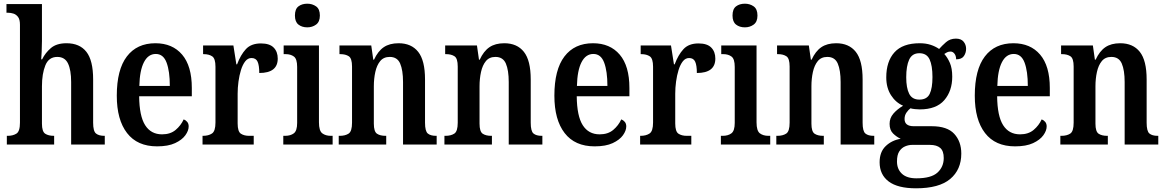

<svg xmlns="http://www.w3.org/2000/svg" viewBox="-20 -782 6311 1039"><path d="M17 0V-47H22Q50 -47 69 -59Q88 -71 88 -118V-648Q88 -677 77.5 -690.5Q67 -704 52.5 -708.5Q38 -713 24 -713H15V-760H207V-560Q207 -530 205.5 -501Q204 -472 203 -461H208Q225 -496 255.5 -522Q286 -548 340 -548Q411 -548 447.5 -501.5Q484 -455 484 -352V-118Q484 -72 499.5 -59.5Q515 -47 544 -47H547V0H365V-338Q365 -403 348 -438.5Q331 -474 290 -474Q244 -474 225.5 -428.5Q207 -383 207 -315V-113Q207 -70 224.5 -58.5Q242 -47 271 -47H273V0Z M830 10Q723 10 667.5 -62Q612 -134 612 -264Q612 -405 666.5 -476.5Q721 -548 821 -548Q913 -548 965.5 -486.5Q1018 -425 1018 -306V-261H733Q734 -154 765.5 -104.5Q797 -55 857 -55Q902 -55 930.5 -79Q959 -103 974 -136Q985 -132 993 -122.5Q1001 -113 1001 -98Q1001 -75 983 -50Q965 -25 927.5 -7.5Q890 10 830 10ZM899 -317Q899 -396 881.5 -443Q864 -490 823 -490Q782 -490 759 -445.5Q736 -401 734 -317Z M1076 0V-47H1079Q1108 -47 1127 -59.5Q1146 -72 1146 -119V-421Q1146 -465 1128.5 -477Q1111 -489 1082 -489H1079V-536H1243L1259 -434H1263Q1282 -485 1310.5 -516Q1339 -547 1392 -547Q1439 -547 1461 -524.5Q1483 -502 1483 -465Q1483 -387 1383 -387Q1383 -428 1374 -448Q1365 -468 1341 -468Q1321 -468 1307 -450Q1293 -432 1284 -403Q1275 -374 1270.5 -340.5Q1266 -307 1266 -275V-114Q1266 -70 1283.5 -58.5Q1301 -47 1328 -47H1353V0Z M1643 -634Q1614 -634 1595 -649Q1576 -664 1576 -698Q1576 -733 1595 -747.5Q1614 -762 1643 -762Q1670 -762 1690.5 -747.5Q1711 -733 1711 -698Q1711 -664 1690.5 -649Q1670 -634 1643 -634ZM1513 0V-47H1523Q1552 -47 1570 -60.5Q1588 -74 1588 -117V-420Q1588 -463 1570.5 -476Q1553 -489 1526 -489H1515V-536H1706V-120Q1706 -74 1724 -60.5Q1742 -47 1770 -47H1780V0Z M1813 0V-47H1819Q1848 -47 1866.5 -59Q1885 -71 1885 -118V-422Q1885 -466 1867.5 -477.5Q1850 -489 1822 -489H1817V-536H1989L2000 -459H2004Q2025 -505 2056.5 -526.5Q2088 -548 2137 -548Q2206 -548 2243 -501.5Q2280 -455 2280 -352V-118Q2280 -72 2295 -59.5Q2310 -47 2339 -47H2343V0H2161V-338Q2161 -402 2145.5 -438Q2130 -474 2089 -474Q2056 -474 2037.5 -451.5Q2019 -429 2011 -392.5Q2003 -356 2003 -315V-113Q2003 -70 2020 -58.5Q2037 -47 2066 -47H2070V0Z M2385 0V-47H2391Q2420 -47 2438.5 -59Q2457 -71 2457 -118V-422Q2457 -466 2439.5 -477.5Q2422 -489 2394 -489H2389V-536H2561L2572 -459H2576Q2597 -505 2628.5 -526.5Q2660 -548 2709 -548Q2778 -548 2815 -501.5Q2852 -455 2852 -352V-118Q2852 -72 2867 -59.5Q2882 -47 2911 -47H2915V0H2733V-338Q2733 -402 2717.5 -438Q2702 -474 2661 -474Q2628 -474 2609.5 -451.5Q2591 -429 2583 -392.5Q2575 -356 2575 -315V-113Q2575 -70 2592 -58.5Q2609 -47 2638 -47H2642V0Z M3198 10Q3091 10 3035.5 -62Q2980 -134 2980 -264Q2980 -405 3034.5 -476.5Q3089 -548 3189 -548Q3281 -548 3333.5 -486.5Q3386 -425 3386 -306V-261H3101Q3102 -154 3133.5 -104.5Q3165 -55 3225 -55Q3270 -55 3298.5 -79Q3327 -103 3342 -136Q3353 -132 3361 -122.5Q3369 -113 3369 -98Q3369 -75 3351 -50Q3333 -25 3295.5 -7.5Q3258 10 3198 10ZM3267 -317Q3267 -396 3249.5 -443Q3232 -490 3191 -490Q3150 -490 3127 -445.5Q3104 -401 3102 -317Z M3444 0V-47H3447Q3476 -47 3495 -59.5Q3514 -72 3514 -119V-421Q3514 -465 3496.5 -477Q3479 -489 3450 -489H3447V-536H3611L3627 -434H3631Q3650 -485 3678.5 -516Q3707 -547 3760 -547Q3807 -547 3829 -524.5Q3851 -502 3851 -465Q3851 -387 3751 -387Q3751 -428 3742 -448Q3733 -468 3709 -468Q3689 -468 3675 -450Q3661 -432 3652 -403Q3643 -374 3638.5 -340.5Q3634 -307 3634 -275V-114Q3634 -70 3651.5 -58.5Q3669 -47 3696 -47H3721V0Z M4011 -634Q3982 -634 3963 -649Q3944 -664 3944 -698Q3944 -733 3963 -747.5Q3982 -762 4011 -762Q4038 -762 4058.5 -747.5Q4079 -733 4079 -698Q4079 -664 4058.5 -649Q4038 -634 4011 -634ZM3881 0V-47H3891Q3920 -47 3938 -60.5Q3956 -74 3956 -117V-420Q3956 -463 3938.5 -476Q3921 -489 3894 -489H3883V-536H4074V-120Q4074 -74 4092 -60.5Q4110 -47 4138 -47H4148V0Z M4181 0V-47H4187Q4216 -47 4234.5 -59Q4253 -71 4253 -118V-422Q4253 -466 4235.5 -477.5Q4218 -489 4190 -489H4185V-536H4357L4368 -459H4372Q4393 -505 4424.5 -526.5Q4456 -548 4505 -548Q4574 -548 4611 -501.5Q4648 -455 4648 -352V-118Q4648 -72 4663 -59.5Q4678 -47 4707 -47H4711V0H4529V-338Q4529 -402 4513.5 -438Q4498 -474 4457 -474Q4424 -474 4405.5 -451.5Q4387 -429 4379 -392.5Q4371 -356 4371 -315V-113Q4371 -70 4388 -58.5Q4405 -47 4434 -47H4438V0Z M4937 237Q4838 237 4789 200Q4740 163 4740 96Q4740 40 4773 8.5Q4806 -23 4854 -31Q4832 -41 4813 -59.5Q4794 -78 4794 -112Q4794 -143 4814 -166.5Q4834 -190 4867 -210Q4827 -227 4801.5 -267Q4776 -307 4776 -363Q4776 -450 4820.5 -499Q4865 -548 4957 -548Q4990 -548 5016 -539.5Q5042 -531 5062 -517Q5077 -534 5099 -553.5Q5121 -573 5153 -573Q5181 -573 5194.5 -556.5Q5208 -540 5208 -518Q5208 -496 5196 -478.5Q5184 -461 5154 -461Q5154 -480 5145 -491.5Q5136 -503 5124 -503Q5113 -503 5105 -499Q5097 -495 5090 -490Q5108 -470 5120.5 -441Q5133 -412 5133 -367Q5133 -290 5090 -240Q5047 -190 4957 -190Q4947 -190 4931.5 -191.5Q4916 -193 4907 -196Q4896 -188 4885.5 -173Q4875 -158 4875 -138Q4875 -99 4925 -99H5022Q5106 -99 5144 -57.5Q5182 -16 5182 49Q5182 136 5122 186.5Q5062 237 4937 237ZM4955 -243Q4996 -243 5011 -274Q5026 -305 5026 -365Q5026 -427 5010.5 -460.5Q4995 -494 4955 -494Q4916 -494 4900 -459.5Q4884 -425 4884 -364Q4884 -306 4900 -274.5Q4916 -243 4955 -243ZM4939 183Q5019 183 5053 152Q5087 121 5087 73Q5087 35 5068 18.5Q5049 2 5012 2H4916Q4897 2 4878 10Q4859 18 4846.5 37Q4834 56 4834 92Q4834 133 4860.5 158Q4887 183 4939 183Z M5473 10Q5366 10 5310.5 -62Q5255 -134 5255 -264Q5255 -405 5309.5 -476.5Q5364 -548 5464 -548Q5556 -548 5608.5 -486.5Q5661 -425 5661 -306V-261H5376Q5377 -154 5408.5 -104.5Q5440 -55 5500 -55Q5545 -55 5573.5 -79Q5602 -103 5617 -136Q5628 -132 5636 -122.5Q5644 -113 5644 -98Q5644 -75 5626 -50Q5608 -25 5570.5 -7.5Q5533 10 5473 10ZM5542 -317Q5542 -396 5524.5 -443Q5507 -490 5466 -490Q5425 -490 5402 -445.5Q5379 -401 5377 -317Z M5718 0V-47H5724Q5753 -47 5771.5 -59Q5790 -71 5790 -118V-422Q5790 -466 5772.5 -477.5Q5755 -489 5727 -489H5722V-536H5894L5905 -459H5909Q5930 -505 5961.5 -526.5Q5993 -548 6042 -548Q6111 -548 6148 -501.5Q6185 -455 6185 -352V-118Q6185 -72 6200 -59.5Q6215 -47 6244 -47H6248V0H6066V-338Q6066 -402 6050.5 -438Q6035 -474 5994 -474Q5961 -474 5942.5 -451.5Q5924 -429 5916 -392.5Q5908 -356 5908 -315V-113Q5908 -70 5925 -58.5Q5942 -47 5971 -47H5975V0Z"/></svg>

Font: Noto Serif Hebrew Condensed SemiBold
Style: Regular
Weight: 600
Width: 3
Designer: Monotype Design Team
Foundry: Monotype Imaging Inc.
Version: Version 2.004; ttfautohint (v1.8.4.7-5d5b)